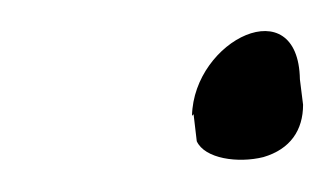

<svg xmlns="http://www.w3.org/2000/svg" viewBox="-20 -388 211 121"><path d="M101 -315 102 -316 104 -299C109 -288 130 -285 146 -289C163 -294 171 -306 171 -322L169 -338C168 -395 102 -363 101 -315Z"/></svg>

Font: Stray Cat
Style: ExBdExtObl
Weight: 800
Version: Version 1.0